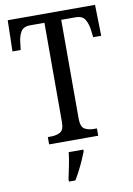

<svg xmlns="http://www.w3.org/2000/svg" viewBox="-100 -776 731 1059"><g transform="rotate(-10 265.0 -246.5)"><path d="M126 0V-41H144Q173 -41 195 -52.5Q217 -64 217 -108V-665H137Q99 -665 84.5 -640Q70 -615 67 -582L62 -540H16L20 -714H509L513 -540H468L463 -582Q459 -615 444.5 -640Q430 -665 391 -665H311V-113Q311 -66 332 -53.5Q353 -41 383 -41H401V0ZM198 208Q205 174 213 136Q221 98 225 61H307V71Q299 92 287 119Q275 146 261 173Q247 200 234 221H198Z"/></g></svg>

Font: Noto Serif Condensed
Style: Regular
Weight: 400
Width: 3
Designer: Monotype Design Team
Foundry: Monotype Imaging Inc.
Version: Version 2.013; ttfautohint (v1.8.4.7-5d5b)